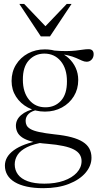

<svg xmlns="http://www.w3.org/2000/svg" viewBox="-20 -697 497 978"><path d="M200.5 261.5Q153 261.5 116.5 253.5Q80 245.5 55 230.5Q30 215.5 17.5 194.2Q5 173 5 146.5Q5 124.5 16 105Q27 85.5 50 68.5Q73 51.5 107.5 38.8Q142 26 189 17.5L219.5 12.5L208 27Q151 36 117.5 52.8Q84 69.5 69.5 92Q55 114.5 55 140.5Q55 169.5 71.5 191.8Q88 214 121.5 226.2Q155 238.5 206 238.5Q262.5 238.5 305 223.5Q347.5 208.5 371.5 182.2Q395.5 156 395.5 123.5Q395.5 105 386.2 90.2Q377 75.5 356.8 64.8Q336.5 54 303 46.8Q269.5 39.5 221 35.5Q172.5 32 141.2 23.5Q110 15 92.5 2.8Q75 -9.5 68 -24.8Q61 -40 61 -56.5Q61 -88 88 -111.2Q115 -134.5 166 -145.5L176 -139Q141 -132 125.8 -117Q110.5 -102 110.5 -81.5Q110.5 -69 115.5 -58.8Q120.5 -48.5 135.2 -39.8Q150 -31 179.8 -24.5Q209.5 -18 259 -12.5Q308.5 -7.5 344 2Q379.5 11.5 402 25.8Q424.5 40 435.2 60Q446 80 446 106.5Q446 147.5 415.8 183Q385.5 218.5 330.5 240Q275.5 261.5 200.5 261.5ZM209 -128.5Q161 -128.5 122.5 -149Q84 -169.5 61.5 -204.8Q39 -240 39 -284.5Q39 -331 61.5 -367.5Q84 -404 122.5 -424.8Q161 -445.5 208.5 -445.5Q244.5 -445.5 275.5 -433.8Q306.5 -422 329.5 -401Q352.5 -380 365.5 -351.5Q378.5 -323 378.5 -289.5Q378.5 -243 356.2 -206.8Q334 -170.5 295.5 -149.5Q257 -128.5 209 -128.5ZM212 -150.5Q260 -150.5 290.8 -184.2Q321.5 -218 321 -283.5Q321 -347.5 289.2 -385.8Q257.5 -424 205.5 -424Q158 -423.5 127 -389.8Q96 -356 96.5 -290.5Q96.5 -226.5 128.5 -188.2Q160.5 -150 212 -150.5ZM265 -422 250 -440Q288.5 -436.5 316.8 -436.8Q345 -437 365.2 -439.2Q385.5 -441.5 401.5 -444Q417.5 -446.5 431.5 -446.5Q444 -446.5 450.5 -440Q457 -433.5 457 -421Q457 -404.5 446.8 -393.5Q436.5 -382.5 421.5 -382.5Q410 -382.5 397.5 -388.2Q385 -394 368 -401.5Q351 -409 326.2 -415Q301.5 -421 265 -422ZM222 -552.5H201L320 -677H344.5L234.5 -511.5H188L78.5 -677H103Z"/></svg>

Font: Newsreader 24pt Light
Style: Regular
Weight: 300
Designer: Hugues Gentile
Foundry: Production Type
Version: Version 1.003